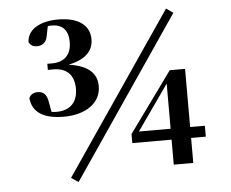

<svg xmlns="http://www.w3.org/2000/svg" viewBox="-54 -804 1097 911"><g transform="rotate(-5 494.5 -349.0)"><path d="M203 -707C210 -708 217 -708 223 -708C272 -708 300 -679 300 -623C300 -561 265 -529 208 -529H185V-500H212C276 -500 310 -463 310 -400C310 -335 274 -298 208 -298C199 -298 192 -299 185 -300L176 -350C170 -386 153 -399 127 -399C111 -399 93 -392 86 -374C92 -307 144 -272 242 -272C350 -272 419 -325 419 -402C419 -460 383 -502 285 -516C370 -533 404 -574 404 -627C404 -690 355 -734 254 -734C176 -734 108 -705 105 -639C113 -623 127 -616 143 -616C167 -616 188 -629 193 -658ZM769 -741 250 20 284 43 802 -718ZM590 -171 741 -386V-171ZM904 -171H834V-448H761L554 -162V-119H741V0H834V-119H904Z"/></g></svg>

Font: Noto Serif TC Black
Style: Regular
Weight: 900
Version: Version 1.001;PS 1.001;hotconv 16.6.54;makeotf.lib2.5.65590